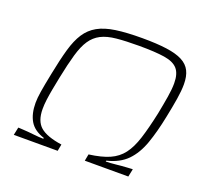

<svg xmlns="http://www.w3.org/2000/svg" viewBox="-119 -843 1074 991"><g transform="rotate(20 417.5 -348.0)"><path d="M49 0 58 -43H64Q76 -42 89 -41.5Q102 -41 117 -39.5Q132 -38 146.5 -36.5Q161 -35 174 -34Q187 -33 199 -33L200 -38Q144 -56 121 -95Q98 -134 98 -194Q98 -220 104 -257.5Q110 -295 124 -364Q140 -445 156.5 -503Q173 -561 197.5 -598.5Q222 -636 260.5 -657.5Q299 -679 357.5 -687.5Q416 -696 502 -696Q582 -696 636.5 -688.5Q691 -681 723.5 -664Q756 -647 770.5 -618Q785 -589 785 -545Q785 -510 777.5 -463.5Q770 -417 758 -359Q740 -269 716.5 -203Q693 -137 653 -96Q613 -55 543 -38L542 -33Q554 -33 568 -34Q582 -35 597 -36.5Q612 -38 627 -39.5Q642 -41 655.5 -41.5Q669 -42 681 -43H687L678 0H439L446 -37Q515 -46 558 -65Q601 -84 628 -119.5Q655 -155 673.5 -213Q692 -271 711 -359Q722 -415 729 -458Q736 -501 736 -533Q736 -585 713.5 -611Q691 -637 639.5 -645Q588 -653 500 -653Q427 -653 376.5 -648Q326 -643 293 -626Q260 -609 238.5 -577Q217 -545 201.5 -491.5Q186 -438 170 -359Q162 -320 156 -287.5Q150 -255 146.5 -228Q143 -201 143 -177Q143 -110 178.5 -79.5Q214 -49 297 -37L290 0Z"/></g></svg>

Font: Saira Expanded ExtraLight
Style: Italic
Weight: 250
Width: 7
Italic angle: -12°
Designer: Hector Gatti with collaboration of the Omnibus-Type team
Foundry: Omnibus-Type
Version: Version 1.101